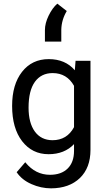

<svg xmlns="http://www.w3.org/2000/svg" viewBox="-20 -842 588 1060"><path d="M172.9 -390.6Q137.7 -342.3 137.7 -247.6Q137.7 -163.6 172.4 -115.7Q207 -68.4 269.5 -67.9Q350.1 -67.9 388.7 -140.1V-368.2Q349.1 -438.5 270.5 -438.5Q208 -438.5 172.9 -390.6ZM102.1 -62.5Q46.9 -134.3 46.9 -257.3Q46.9 -375.5 101.6 -445.3Q156.7 -515.6 249 -515.6Q340.3 -515.6 393.1 -454.1L397 -504.4V-506.3H398.9H477.5H479.5V-503.9V-14.2Q479.5 84 421.4 140.6Q362.3 197.3 262.2 197.8Q206.5 197.8 153.3 174.3Q100.6 150.9 72.8 109.9L71.8 108.4L73.2 107.4L117.7 55.7L119.1 53.7L121.1 55.7Q176.3 123 255.9 123Q318.4 123 353.5 88.4Q388.7 53.7 388.7 -9.3V-46.4Q335.9 9.3 248 9.3Q157.7 9.3 102.1 -62.5ZM296.4 -821.8 348.6 -781.2Q319.8 -732.9 318.4 -678.7V-612.3H228V-675.8Q228 -713.4 248.5 -755.6Q269 -797.9 296.4 -821.8Z"/></svg>

Font: MAUL
Style: Regular
Weight: 400
Designer: MAUL
Version: Version 1.0; 2020; ttfautohint (v1.8.3)